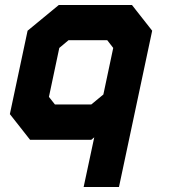

<svg xmlns="http://www.w3.org/2000/svg" viewBox="-20 -560 679 769"><path d="M456.5 189H315L357.5 -10L345.5 0H100.5L19.5 -103L90.5 -437L215.5 -540H508.5L589.5 -437ZM399.5 120 510.5 -401 455.5 -470H230L151.5 -406L95 -140L150.5 -71.5H349L460.5 -164L400 120ZM345.5 -141.5 394 -181.5 433.5 -368 409.5 -399H254.5L217.5 -368L176 -172L200 -141.5ZM349 -71H150.5L94.5 -140L151 -406L230 -470H455.5L511 -401L460.5 -164Z"/></svg>

Font: Tourney Thin Black
Style: Italic
Weight: 900
Italic angle: -12°
Version: Version 1.015